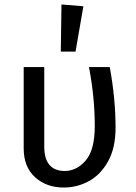

<svg xmlns="http://www.w3.org/2000/svg" viewBox="-20 -827 607 859"><path d="M497 -255Q497 -165 463.5 -105Q430 -45 377.5 -16.5Q325 12 265 12Q188 12 137 -34Q86 -80 86 -163V-527H178V-171Q178 -116 201.5 -89Q225 -62 269 -62Q323 -62 363.5 -109Q404 -156 404 -263Q404 -392 378 -527H471Q497 -386 497 -255ZM353 -799 318 -596H252L255 -807Z"/></svg>

Font: Fira Sans
Style: Regular
Weight: 400
Designer: bBox Type GmbH & Carrois Corporate GbR & Edenspiekermann AG
Foundry: bBox Type GmbH & Carrois Corporate GbR & Edenspiekermann AG
Version: Version 4.301